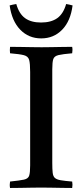

<svg xmlns="http://www.w3.org/2000/svg" viewBox="-20 -934 410 955"><path d="M240 -589V-124Q240 -93 242 -75Q244 -57 253 -49Q262 -41 282 -37.5Q302 -34 339 -31Q342 -15 339 1Q319 1 290 0.5Q261 0 232.5 -0.5Q204 -1 185 -1Q166 -1 137.5 -0.5Q109 0 80.5 0.5Q52 1 30 1Q27 -14 30 -31Q78 -36 99 -40.5Q120 -45 125 -60Q130 -75 130 -111V-576Q130 -618 125 -636Q120 -654 99 -659.5Q78 -665 30 -669Q28 -684 30 -701Q51 -701 80.5 -700.5Q110 -700 139 -699.5Q168 -699 187 -699Q206 -699 234 -699.5Q262 -700 291 -700.5Q320 -701 339 -701Q342 -686 339 -669Q292 -665 271 -660Q250 -655 245 -640Q240 -625 240 -589ZM61 -914Q75 -865 105 -843.5Q135 -822 184 -822Q234 -822 264.5 -843.5Q295 -865 309 -914Q317 -913 325 -911Q333 -909 341 -907Q331 -829 289 -786Q247 -743 185 -743Q123 -743 81 -786Q39 -829 28 -907Q42 -911 61 -914Z"/></svg>

Font: Castoro
Style: Regular
Weight: 400
Designer: John Hudson
Foundry: Tiro Typeworks Ltd.
Version: Version 2.04